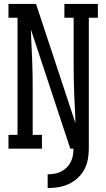

<svg xmlns="http://www.w3.org/2000/svg" viewBox="-20 -755 540 975"><path d="M222 200V130Q240 130 257.5 127Q275 124 290.5 116Q306 108 318.5 96Q331 84 339 68Q347 52 350 35Q353 18 353 0H337L137 -605Q137 -596 137.5 -587Q138 -578 138 -570L143 -459Q145 -418 145.5 -376.5Q146 -335 146 -294V-70H193V0H23V-70H69V-665H23V-735H163L363 -130Q363 -139 362.5 -148Q362 -157 362 -165L357 -276Q355 -317 354.5 -358.5Q354 -400 354 -441V-665H307V-735H477V-665H431V0Q431 27 426 54.5Q421 82 408 106Q395 130 374.5 149Q354 168 329 179.5Q304 191 277 195.5Q250 200 222 200Z"/></svg>

Font: Iosevka Slab
Style: Regular
Weight: 400
Monospace: yes
Designer: Belleve Invis
Foundry: Belleve Invis
Version: Version 11.2.4; ttfautohint (v1.8.3)